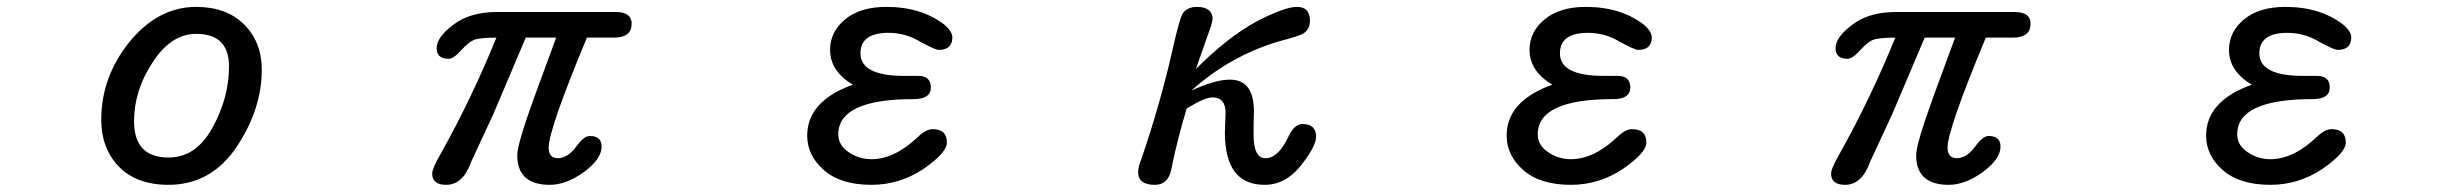

<svg xmlns="http://www.w3.org/2000/svg" viewBox="-20 -507 7040 549"><path d="M318.4 -32.2Q269.5 -84 269.5 -165Q269.5 -287.1 350.6 -387.7Q432.6 -487.3 541 -487.3Q627 -487.3 677.7 -437.5Q728.5 -386.7 728.5 -307.6Q728.5 -195.3 657.2 -87.9Q584 21.5 461.9 21.5Q369.1 21.5 318.4 -32.2ZM587.9 -142.6Q634.8 -227.5 634.8 -317.4Q634.8 -410.2 541 -410.2Q468.8 -410.2 416 -328.1Q363.3 -248 363.3 -160.2Q363.3 -56.6 461.9 -56.6Q541 -56.6 587.9 -142.6Z M1215.8 -10.7Q1215.8 -25.4 1241.2 -69.3Q1329.1 -226.6 1399.4 -399.4Q1359.4 -399.4 1339.8 -394.5Q1321.3 -388.7 1299.8 -364.3Q1277.3 -338.9 1262.7 -338.9Q1228.5 -338.9 1228.5 -369.1Q1228.5 -400.4 1275.4 -435.5Q1321.3 -471.7 1397.5 -472.7H1740.2Q1786.1 -472.7 1786.1 -439.5Q1786.1 -399.4 1735.4 -399.4H1658.2Q1548.8 -136.7 1548.8 -85Q1548.8 -54.7 1575.2 -54.7Q1602.5 -54.7 1627 -86.9Q1649.4 -118.2 1666 -118.2Q1700.2 -118.2 1700.2 -87.9Q1700.2 -52.7 1650.4 -15.6Q1599.6 21.5 1551.8 21.5Q1459 21.5 1459 -63.5Q1459 -94.7 1507.8 -229.5L1570.3 -399.4H1483.4L1390.6 -180.7L1327.1 -43.9Q1303.7 21.5 1255.9 21.5Q1215.8 21.5 1215.8 -10.7Z M2335.9 -20.5Q2288.1 -62.5 2288.1 -119.1Q2288.1 -214.8 2410.2 -261.7L2418.9 -264.6Q2353.5 -303.7 2353.5 -364.3Q2353.5 -417 2398.4 -453.1Q2441.4 -487.3 2514.6 -487.3Q2615.2 -487.3 2681.6 -435.5Q2703.1 -416 2703.1 -400.4Q2703.1 -364.3 2664.1 -364.3Q2654.3 -364.3 2611.3 -387.7Q2569.3 -413.1 2520.5 -413.1Q2440.4 -413.1 2440.4 -354.5Q2440.4 -290 2565.4 -290H2605.5Q2641.6 -290 2641.6 -256.8Q2641.6 -223.6 2592.8 -223.6Q2377 -223.6 2377 -123Q2377 -91.8 2406.2 -72.3Q2435.5 -51.8 2471.7 -51.8Q2538.1 -51.8 2605.5 -116.2Q2627.9 -137.7 2646.5 -137.7Q2687.5 -137.7 2687.5 -99.6Q2687.5 -70.3 2621.1 -24.4Q2552.7 21.5 2471.7 21.5Q2383.8 21.5 2335.9 -20.5Z M3234.4 -14.6Q3234.4 -30.3 3244.1 -53.7Q3298.8 -213.9 3333 -366.2Q3353.5 -458 3363.3 -470.7Q3377 -487.3 3402.3 -487.3Q3447.3 -487.3 3447.3 -451.2L3443.4 -434.6L3399.4 -309.6Q3490.2 -400.4 3572.3 -445.3Q3653.3 -487.3 3688.5 -487.3Q3725.6 -487.3 3725.6 -448.2Q3725.6 -423.8 3708 -412.1Q3697.3 -404.3 3636.7 -388.7Q3496.1 -346.7 3386.7 -248Q3454.1 -279.3 3497.1 -279.3Q3565.4 -279.3 3565.4 -188.5L3564.5 -149.4V-121.1Q3564.5 -54.7 3598.6 -54.7Q3635.7 -54.7 3665 -118.2Q3681.6 -152.3 3704.1 -152.3Q3743.2 -152.3 3743.2 -116.2Q3743.2 -88.9 3700.2 -34.2Q3656.2 21.5 3595.7 21.5Q3482.4 21.5 3482.4 -127.9L3484.4 -183.6Q3484.4 -228.5 3447.3 -228.5Q3423.8 -228.5 3373 -196.3Q3345.7 -105.5 3329.1 -22.5Q3320.3 21.5 3282.2 21.5Q3234.4 21.5 3234.4 -14.6Z M4335.9 -20.5Q4288.1 -62.5 4288.1 -119.1Q4288.1 -214.8 4410.2 -261.7L4418.9 -264.6Q4353.5 -303.7 4353.5 -364.3Q4353.5 -417 4398.4 -453.1Q4441.4 -487.3 4514.6 -487.3Q4615.2 -487.3 4681.6 -435.5Q4703.1 -416 4703.1 -400.4Q4703.1 -364.3 4664.1 -364.3Q4654.3 -364.3 4611.3 -387.7Q4569.3 -413.1 4520.5 -413.1Q4440.4 -413.1 4440.4 -354.5Q4440.4 -290 4565.4 -290H4605.5Q4641.6 -290 4641.6 -256.8Q4641.6 -223.6 4592.8 -223.6Q4377 -223.6 4377 -123Q4377 -91.8 4406.2 -72.3Q4435.5 -51.8 4471.7 -51.8Q4538.1 -51.8 4605.5 -116.2Q4627.9 -137.7 4646.5 -137.7Q4687.5 -137.7 4687.5 -99.6Q4687.5 -70.3 4621.1 -24.4Q4552.7 21.5 4471.7 21.5Q4383.8 21.5 4335.9 -20.5Z M5215.8 -10.7Q5215.8 -25.4 5241.2 -69.3Q5329.1 -226.6 5399.4 -399.4Q5359.4 -399.4 5339.8 -394.5Q5321.3 -388.7 5299.8 -364.3Q5277.3 -338.9 5262.7 -338.9Q5228.5 -338.9 5228.5 -369.1Q5228.5 -400.4 5275.4 -435.5Q5321.3 -471.7 5397.5 -472.7H5740.2Q5786.1 -472.7 5786.1 -439.5Q5786.1 -399.4 5735.4 -399.4H5658.2Q5548.8 -136.7 5548.8 -85Q5548.8 -54.7 5575.2 -54.7Q5602.5 -54.7 5627 -86.9Q5649.4 -118.2 5666 -118.2Q5700.2 -118.2 5700.2 -87.9Q5700.2 -52.7 5650.4 -15.6Q5599.6 21.5 5551.8 21.5Q5459 21.5 5459 -63.5Q5459 -94.7 5507.8 -229.5L5570.3 -399.4H5483.4L5390.6 -180.7L5327.1 -43.9Q5303.7 21.5 5255.9 21.5Q5215.8 21.5 5215.8 -10.7Z M6335.9 -20.5Q6288.1 -62.5 6288.1 -119.1Q6288.1 -214.8 6410.2 -261.7L6418.9 -264.6Q6353.5 -303.7 6353.5 -364.3Q6353.5 -417 6398.4 -453.1Q6441.4 -487.3 6514.6 -487.3Q6615.2 -487.3 6681.6 -435.5Q6703.1 -416 6703.1 -400.4Q6703.1 -364.3 6664.1 -364.3Q6654.3 -364.3 6611.3 -387.7Q6569.3 -413.1 6520.5 -413.1Q6440.4 -413.1 6440.4 -354.5Q6440.4 -290 6565.4 -290H6605.5Q6641.6 -290 6641.6 -256.8Q6641.6 -223.6 6592.8 -223.6Q6377 -223.6 6377 -123Q6377 -91.8 6406.2 -72.3Q6435.5 -51.8 6471.7 -51.8Q6538.1 -51.8 6605.5 -116.2Q6627.9 -137.7 6646.5 -137.7Q6687.5 -137.7 6687.5 -99.6Q6687.5 -70.3 6621.1 -24.4Q6552.7 21.5 6471.7 21.5Q6383.8 21.5 6335.9 -20.5Z"/></svg>

Font: FakePearl
Style: Regular
Weight: 400
Version: Version 1.2